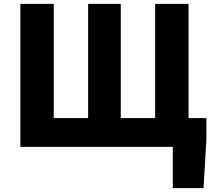

<svg xmlns="http://www.w3.org/2000/svg" viewBox="-20 -765 1107 1000"><path d="M86 0H880V215H1040L1055 -38V-150H962V-745H788V-150H609V-745H439V-150H260V-745H86Z"/></svg>

Font: Noto Sans TC Black
Style: Regular
Weight: 900
Designer: Ryoko NISHIZUKA 西塚涼子 (kana, bopomofo & ideographs); Paul D. Hunt (Latin, Greek & Cyrillic); Sandoll Communications 산돌커뮤니
Foundry: Adobe
Version: Version 2.004;hotconv 1.0.118;makeotfexe 2.5.65603